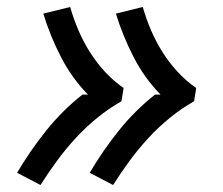

<svg xmlns="http://www.w3.org/2000/svg" viewBox="-20 -611 640 550"><path d="M304 -81 237 -116Q274 -179 320 -236.5Q366 -294 424 -340H440Q394 -387 363 -447Q332 -507 312 -572L389 -591Q399 -556 413 -523.5Q427 -491 446 -461Q465 -431 489 -405Q513 -379 542 -359L536 -321Q499 -300 466 -273Q433 -246 404.5 -215Q376 -184 351 -150Q326 -116 304 -81ZM96 -81 29 -116Q66 -179 112 -236.5Q158 -294 216 -340H232Q186 -387 155 -447Q124 -507 104 -572L181 -591Q191 -556 205 -523.5Q219 -491 238 -461Q257 -431 281 -405Q305 -379 334 -359L328 -321Q291 -300 258 -273Q225 -246 196.5 -215Q168 -184 143 -150Q118 -116 96 -81Z"/></svg>

Font: Iosevka HT Medium Extended
Style: Italic
Weight: 500
Width: 7
Italic angle: -9°
Monospace: yes
Designer: Belleve Invis
Foundry: Belleve Invis
Version: Version 32.3.0; ttfautohint (v1.8.4)